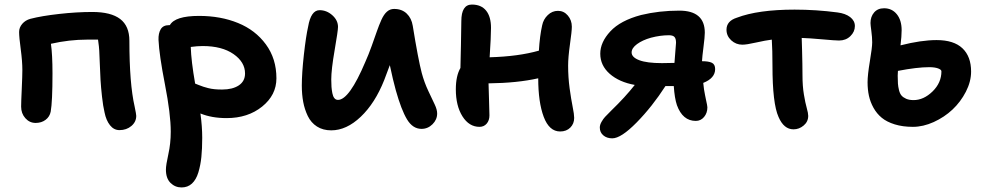

<svg xmlns="http://www.w3.org/2000/svg" viewBox="-20 -553 4273 834"><path d="M499 12.2Q474.6 12.2 457.8 -9Q440.9 -30.3 434.1 -64.9Q427.7 -91.3 423.1 -133.1Q418.5 -174.8 416.7 -205.3Q415 -235.8 413.3 -280.8Q411.6 -325.7 411.1 -333Q410.6 -347.2 405.8 -380.9H357.9Q281.2 -380.9 201.2 -362.8Q208 -315.9 208 -233.9Q208 -111.3 200.2 -67.9Q195.8 -45.9 178 -32.5Q160.2 -19 134.8 -19Q108.4 -19 90.1 -39.6Q71.8 -60.1 71.8 -89.8Q71.8 -109.4 74.5 -166.5Q77.1 -223.6 77.1 -249Q77.1 -286.6 70.1 -339.1Q63 -391.6 63 -414.1Q63 -433.6 76.7 -449.5Q90.3 -465.3 111.8 -471.2Q160.6 -483.9 236.8 -492.4Q313 -501 380.9 -501Q461.9 -501 502 -470.5Q542 -439.9 542 -376Q542 -189.5 564.9 -89.8Q571.8 -56.6 571.8 -49.8Q571.8 -23.4 550.5 -5.6Q529.3 12.2 499 12.2Z M768.6 261.2Q740.7 261.2 720.7 241.5Q700.7 221.7 700.7 184.1Q700.7 164.1 711.2 117.2Q721.7 70.3 721.7 19Q721.7 -57.6 696.5 -186.3Q671.4 -314.9 668.5 -379.9Q667.5 -407.7 678 -425.8Q688.5 -443.8 714.4 -443.8H717.8Q740.2 -483.9 844.7 -483.9Q938.5 -483.9 1013.9 -453.1Q1089.4 -422.4 1135 -360.1Q1180.7 -297.9 1180.7 -212.9Q1180.7 -140.1 1118.7 -90.1Q1056.6 -40 964.4 -40Q899.4 -40 850.6 -60.1Q858.4 -3.9 858.4 45.9Q858.4 93.3 854.7 128.9Q851.1 164.6 841.6 196Q832 227.5 813.7 244.4Q795.4 261.2 768.6 261.2ZM860.4 -353Q836.9 -353 808.6 -349.1Q810.5 -287.6 827.6 -189.9Q831.5 -188.5 843.5 -183.6Q855.5 -178.7 863.3 -176.3Q871.1 -173.8 884 -170.4Q897 -167 912.1 -165.5Q927.2 -164.1 944.8 -164.1Q990.2 -164.1 1017.3 -182.1Q1044.4 -200.2 1044.4 -233.9Q1044.4 -283.2 994.4 -318.1Q944.3 -353 860.4 -353Z M1418.9 13.2Q1382.8 13.2 1356.9 -3.4Q1331.1 -20 1317.1 -48.8Q1303.2 -77.6 1297.1 -110.1Q1291 -142.6 1291 -181.2Q1291 -234.9 1300 -315.7Q1309.1 -396.5 1318.4 -437Q1330.6 -508.8 1368.2 -508.8Q1398.9 -508.8 1423.6 -486.8Q1448.2 -464.8 1448.2 -436Q1448.2 -419.9 1433.6 -335.2Q1418.9 -250.5 1418.9 -208Q1418.9 -189 1419.9 -175.8Q1420.9 -162.6 1423.6 -148.4Q1426.3 -134.3 1432.4 -126.7Q1438.5 -119.1 1448.2 -119.1Q1497.1 -119.1 1566.9 -284.2Q1580.6 -314.5 1594.5 -353.3Q1608.4 -392.1 1617.2 -417.5Q1626 -442.9 1636.7 -466.8Q1647.5 -490.7 1660.9 -502.4Q1674.3 -514.2 1691.9 -514.2Q1725.6 -514.2 1746.6 -494.1Q1767.6 -474.1 1772.9 -440.9Q1796.4 -295.4 1812 -235.8Q1823.2 -194.3 1840.6 -157.7Q1857.9 -121.1 1868.4 -98.9Q1878.9 -76.7 1878.9 -60.1Q1878.9 -33.2 1858.6 -13.2Q1838.4 6.8 1811 6.8Q1772.9 6.8 1748 -34.4Q1723.1 -75.7 1699.2 -161.1Q1687 -205.1 1673.3 -270Q1669.4 -258.8 1648.9 -205.1Q1608.9 -104.5 1546.9 -45.7Q1484.9 13.2 1418.9 13.2Z M2063 -2Q2017.6 -2 1988.8 -47.6Q1960 -93.3 1960 -165Q1960 -223.1 1980 -257.8Q1980.5 -284.2 1982.2 -356Q1983.9 -427.7 1983.9 -460.9Q1983.9 -533.2 2029.8 -533.2Q2070.3 -533.2 2091.6 -506.8Q2112.8 -480.5 2112.8 -432.1Q2112.8 -394 2106.9 -304.2Q2231.4 -307.6 2320.8 -333Q2324.7 -397.5 2335 -442.9Q2340.3 -469.2 2359.4 -487.5Q2378.4 -505.9 2403.8 -505.9Q2429.2 -505.9 2446.5 -485.6Q2463.9 -465.3 2463.9 -437Q2463.9 -417.5 2455.8 -360.8Q2447.8 -304.2 2447.8 -268.1Q2447.8 -217.3 2454.3 -169.4Q2460.9 -121.6 2467.5 -88.9Q2474.1 -56.2 2474.1 -41Q2474.1 -15.6 2457.3 1.2Q2440.4 18.1 2413.1 18.1Q2365.7 18.1 2341.8 -45.4Q2317.9 -108.9 2317.9 -212.9Q2227.1 -192.4 2102.1 -190.9Q2102.5 -168 2104.2 -119.6Q2106 -71.3 2106 -51.8Q2106 -29.8 2094 -15.9Q2082 -2 2063 -2Z M2639.6 47.9Q2615.7 47.9 2600.6 34.9Q2585.4 22 2585.4 1Q2585.4 -10.7 2593 -23.9Q2600.6 -37.1 2608.2 -45.2Q2615.7 -53.2 2635.7 -73.2Q2695.8 -131.3 2737.3 -184.1Q2669.4 -196.3 2628.4 -232.4Q2587.4 -268.6 2587.4 -319.8Q2587.4 -369.6 2631.1 -416.7Q2674.8 -463.9 2764.6 -487.8Q2842.8 -506.8 2930.7 -506.8Q3041.5 -506.8 3041.5 -411.1Q3041.5 -393.1 3035.9 -349.9Q3030.3 -306.6 3029.3 -287.1H3030.3Q3058.1 -287.1 3072.3 -280.3Q3086.4 -273.4 3086.4 -252.9Q3086.4 -213.4 3034.7 -192.9Q3037.6 -162.6 3042.5 -140.1Q3043.9 -132.3 3046.6 -119.9Q3049.3 -107.4 3051 -99.1Q3052.7 -90.8 3052.7 -86.9Q3052.7 -62 3038.3 -44.9Q3023.9 -27.8 3002.4 -27.8Q2945.3 -27.8 2920.4 -96.2Q2910.2 -126.5 2906.7 -179.2H2870.6Q2813 -89.8 2745.4 -21Q2677.7 47.9 2639.6 47.9ZM2723.6 -325.2Q2723.6 -304.2 2756.8 -291.5Q2790 -278.8 2855.5 -278.8Q2889.6 -278.8 2909.7 -279.8Q2916.5 -359.4 2916.5 -367.2Q2916.5 -385.7 2909.4 -392.8Q2902.3 -399.9 2885.7 -399.9Q2848.1 -399.9 2807.6 -389.2Q2771 -378.9 2747.3 -361.6Q2723.6 -344.2 2723.6 -325.2Z M3426.8 8.8Q3384.8 8.8 3361.8 -44.9Q3335.4 -103 3335.4 -268.1Q3335.4 -335.9 3332.5 -380.9Q3304.7 -377.4 3263.9 -368.2Q3223.1 -358.9 3204.6 -358.9Q3176.8 -358.9 3156.2 -377.9Q3135.7 -397 3135.7 -423.8Q3135.7 -461.9 3180.7 -476.1Q3272.9 -511.2 3431.6 -511.2Q3525.9 -511.2 3617.7 -499Q3652.3 -494.6 3672.9 -478.8Q3693.4 -462.9 3693.4 -439.9Q3693.4 -415 3673.8 -396Q3654.3 -377 3624.5 -377Q3608.4 -377 3551.8 -382.1Q3495.1 -387.2 3462.4 -388.2Q3462.9 -372.6 3463.9 -338.6Q3464.8 -304.7 3465.3 -275.9Q3465.8 -247.1 3465.8 -225.1Q3465.8 -179.2 3471.9 -142.6Q3478 -106 3484.4 -83.5Q3490.7 -61 3490.7 -49.8Q3490.7 -24.4 3470.9 -7.8Q3451.2 8.8 3426.8 8.8Z M3945.3 -2Q3901.4 -2 3866.7 -12.7Q3832 -23.4 3810.3 -41.3Q3788.6 -59.1 3774.4 -84.5Q3760.3 -109.9 3754.4 -137Q3748.5 -164.1 3748.5 -195.8Q3748.5 -227.1 3758.5 -287.1Q3768.6 -347.2 3768.6 -369.1Q3768.6 -391.1 3764.9 -418.2Q3761.2 -445.3 3761.2 -453.1Q3761.2 -480.5 3776.9 -498.8Q3792.5 -517.1 3820.3 -517.1Q3854.5 -517.1 3875.5 -491.2Q3896.5 -465.3 3896.5 -421.9Q3896.5 -396 3891.6 -356Q3981.4 -378.9 4048.3 -378.9Q4123 -378.9 4160.6 -343.3Q4198.2 -307.6 4198.2 -242.2Q4198.2 -198.7 4175.5 -154.5Q4152.8 -110.4 4117.4 -77.1Q4082 -43.9 4035.9 -22.9Q3989.7 -2 3945.3 -2ZM3879.4 -224.1Q3879.4 -203.1 3880.4 -189.9Q3881.3 -176.8 3885 -161.6Q3888.7 -146.5 3895.8 -138.2Q3902.8 -129.9 3916 -124Q3929.2 -118.2 3948.2 -118.2Q3992.2 -118.2 4030.8 -155.8Q4069.3 -193.4 4069.3 -243.2Q4069.3 -250.5 4054.7 -255.9Q4040 -261.2 4016.6 -261.2Q3963.4 -261.2 3880.4 -245.1Q3879.4 -237.3 3879.4 -224.1Z"/></svg>

Font: Shantell Sans Irregular
Style: Regular
Weight: 600
Designer: Stephen Nixon, Anya Danilova, Shantell Martin
Foundry: Arrow Type
Version: Version 1.006;[9816181b4]